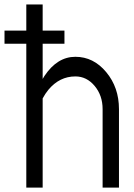

<svg xmlns="http://www.w3.org/2000/svg" viewBox="-69 -772 602 860"><path d="M122.1 -576.2V-418.5Q126 -424.8 130.4 -432.1Q187.5 -517.6 268.6 -517.6Q349.6 -517.6 406.7 -449Q463.9 -380.4 463.9 -283.2V68.4H390.6V-283.2Q390.6 -344.2 355 -387Q319.3 -429.7 268.6 -429.7Q197.8 -429.7 147.9 -370.1Q132.8 -351.6 122.1 -331.1V68.4H48.8V-576.2H-48.8V-634.8H48.8V-752H122.1V-634.8H219.7V-576.2H122.1Z"/></svg>

Font: Gap Sans
Style: Bold
Weight: 400
Designer: Alexandre Liziard and Etienne Ozeray
Foundry: Interstices.io
Version: Version 1.610